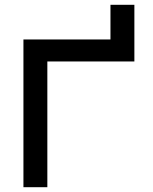

<svg xmlns="http://www.w3.org/2000/svg" viewBox="-20 -783 640 803"><path d="M442 -763V-618H542V-763ZM78 0V-618H542V-526H105L178 -599V0Z"/></svg>

Font: Victor Mono Thin
Style: Regular
Weight: 100
Monospace: yes
Designer: Rune Bjørnerås
Version: Version 1.561;gftools[0.9.30]